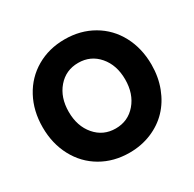

<svg xmlns="http://www.w3.org/2000/svg" viewBox="-149 -820 1001 990"><g transform="rotate(-30 352.0 -325.0)"><path d="M352.1 12.2Q258.3 12.2 184.3 -30.8Q110.4 -73.7 69.1 -150.9Q27.8 -228 27.8 -325.2Q27.8 -422.4 69.1 -499.3Q110.4 -576.2 184.3 -619.1Q258.3 -662.1 352.1 -662.1Q445.8 -662.1 519.8 -619.1Q593.8 -576.2 634.8 -499.3Q675.8 -422.4 675.8 -325.2Q675.8 -252.4 651.9 -189.7Q627.9 -127 585.4 -82.5Q543 -38.1 482.7 -12.9Q422.4 12.2 352.1 12.2ZM231.2 -467.3Q184.1 -412.6 184.1 -327.1Q184.1 -241.7 231.2 -186.8Q278.3 -131.8 352.1 -131.8Q425.8 -131.8 472.9 -186.8Q520 -241.7 520 -327.1Q520 -412.6 472.9 -467.3Q425.8 -522 352.1 -522Q278.3 -522 231.2 -467.3Z"/></g></svg>

Font: Apfel Grotezk
Style: Bold
Weight: 700
Designer: Luigi Gorlero
Foundry: Collletttivo
Version: Version 2.000;FEAKit 1.0